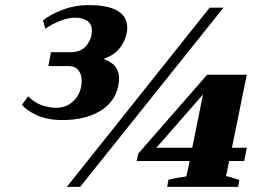

<svg xmlns="http://www.w3.org/2000/svg" viewBox="-20 -730 1059 750"><path d="M90 -354Q113 -330 142 -319.5Q171 -309 200 -309Q243 -309 271 -339.5Q299 -370 299 -415Q299 -440 286 -456Q273 -472 245 -472H169L179 -526H256Q297 -526 318 -552.5Q339 -579 339 -610Q339 -636 321 -648.5Q303 -661 273 -661Q248 -661 216.5 -649Q185 -637 157 -618L148 -650Q172 -671 221 -690.5Q270 -710 328 -710Q402 -710 439.5 -687.5Q477 -665 477 -623Q477 -609 475 -601Q468 -566 445.5 -539.5Q423 -513 388 -502V-498Q445 -478 445 -424Q445 -410 442 -395Q429 -331 370.5 -296Q312 -261 223 -261Q165 -261 123 -280.5Q81 -300 66 -321ZM799 -700H853L293 0H241ZM520 -130 789 -438H944L886 -153H944L934 -101H875L863 -42Q877 -40 915 -27L910 0H633L638 -28Q662 -34 708 -41L721 -101H514ZM731 -153 773 -361 591 -153Z"/></svg>

Font: Trirong ExtraBold
Style: Italic
Weight: 800
Italic angle: -12°
Designer: Katatrad Team
Foundry: CadsonDemak
Version: Version 1.001